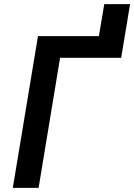

<svg xmlns="http://www.w3.org/2000/svg" viewBox="-20 -910 650 930"><path d="M42 0H167L271 -630H567L610 -890H485L459 -735H164Z"/></svg>

Font: Iosevka Sparkle
Style: Bold Italic
Weight: 700
Italic angle: -9°
Designer: Belleve Invis
Foundry: Belleve Invis
Version: Version 4.5.0; ttfautohint (v1.8.3)